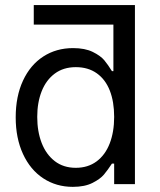

<svg xmlns="http://www.w3.org/2000/svg" viewBox="-20 -727 631 758"><path d="M441.4 -707V-629.9H113.3V-707ZM430.7 0V-81.1H421.9Q405.3 -55.7 390.6 -38.1Q376 -20.5 345.2 -4.9Q314.5 10.7 267.6 10.7Q202.1 10.7 150.9 -22.9Q99.6 -56.6 70.8 -119.1Q42 -181.6 42 -263.7Q42 -346.7 70.8 -408.7Q99.6 -470.7 150.9 -503.9Q202.1 -537.1 268.6 -537.1Q315.4 -537.1 346.2 -522Q377 -506.8 391.6 -489.3Q406.2 -471.7 421.9 -446.3H427.7V-707H512.7V0ZM279.3 -461.9Q230.5 -461.9 196.3 -436.5Q162.1 -411.1 144.5 -366.7Q127 -322.3 127 -265.6Q127 -208 144.5 -162.6Q162.1 -117.2 196.3 -90.8Q230.5 -64.5 279.3 -64.5Q327.1 -64.5 361.3 -89.8Q395.5 -115.2 413.1 -160.6Q430.7 -206.1 430.7 -265.6Q430.7 -325.2 413.6 -369.1Q396.5 -413.1 362.3 -437.5Q328.1 -461.9 279.3 -461.9Z"/></svg>

Font: WEMIX Pretendard Variable
Style: Regular
Weight: 400
Designer: Base glyphs from Inter by Rasmus Andersson; Hangeul glyphs from Noto Sans CJK(Source Han Sans) by Jang Soo-young and Kan
Foundry: Kil Hyung-jin
Version: Version 1.000;Glyphs 3.2 (3208)